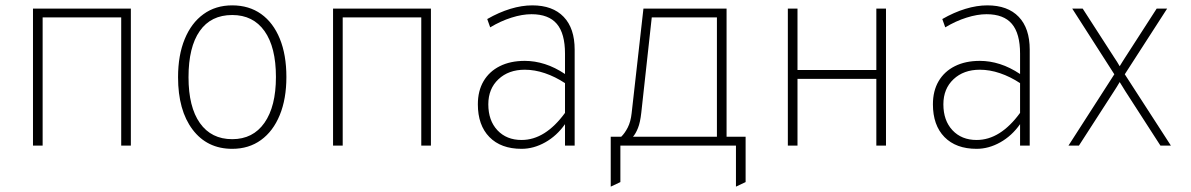

<svg xmlns="http://www.w3.org/2000/svg" viewBox="-20 -543 4440 716"><path d="M103 0V-511H468V0H432V-478H139V0Z M846 12Q752.5 12 698.2 -59.8Q644 -131.5 644 -255Q644 -337 668.8 -397.2Q693.5 -457.5 738.8 -490.2Q784 -523 846 -523Q908.5 -523 953.8 -490.8Q999 -458.5 1023.5 -398.5Q1048 -338.5 1048 -256Q1048 -174 1023.2 -113.8Q998.5 -53.5 953.2 -20.8Q908 12 846 12ZM846 -24Q923.5 -24 966.2 -85Q1009 -146 1009 -256Q1009 -367 966.5 -427Q924 -487 846 -487Q766.5 -487 724.8 -427.2Q683 -367.5 683 -255Q683 -144 725.5 -84Q768 -24 846 -24Z M1222 0V-511H1587V0H1551V-478H1258V0Z M1925 12Q1848 12 1805 -32Q1762 -76 1762 -154Q1762 -204 1783.2 -240.2Q1804.5 -276.5 1843.8 -296.2Q1883 -316 1937 -316Q1974.5 -316 2012 -304Q2049.5 -292 2087 -267V-343Q2087 -418 2056.5 -454Q2026 -490 1962 -490Q1927.5 -490 1887.2 -477.2Q1847 -464.5 1808 -441L1797 -472Q1840.5 -497 1883.2 -510Q1926 -523 1965 -523Q2041 -523 2082 -480.2Q2123 -437.5 2123 -358V0H2087V-80Q2056.5 -36.5 2013.2 -12.2Q1970 12 1925 12ZM1925 -21Q1969.5 -21 2010 -46.5Q2050.5 -72 2087 -122V-233Q2050.5 -257 2012.2 -270Q1974 -283 1937 -283Q1876.5 -283 1838.8 -247.5Q1801 -212 1801 -154Q1801 -93.5 1835 -57.2Q1869 -21 1925 -21Z M2257.5 153V-33H2296.5Q2310 -46 2321 -67.5Q2332 -89 2335.5 -121L2379.5 -511H2689.5V-33H2760.5V136L2724.5 153V0H2293.5V136ZM2340.5 -33H2653.5V-478H2410.5L2371.5 -123Q2367.5 -86.5 2359.2 -65.8Q2351 -45 2340.5 -33Z M2918 0V-511H2954V-282H3248V-511H3284V0H3248V-249H2954V0Z M3622 12Q3545 12 3502 -32Q3459 -76 3459 -154Q3459 -204 3480.2 -240.2Q3501.5 -276.5 3540.8 -296.2Q3580 -316 3634 -316Q3671.5 -316 3709 -304Q3746.5 -292 3784 -267V-343Q3784 -418 3753.5 -454Q3723 -490 3659 -490Q3624.5 -490 3584.2 -477.2Q3544 -464.5 3505 -441L3494 -472Q3537.5 -497 3580.2 -510Q3623 -523 3662 -523Q3738 -523 3779 -480.2Q3820 -437.5 3820 -358V0H3784V-80Q3753.5 -36.5 3710.2 -12.2Q3667 12 3622 12ZM3622 -21Q3666.5 -21 3707 -46.5Q3747.5 -72 3784 -122V-233Q3747.5 -257 3709.2 -270Q3671 -283 3634 -283Q3573.5 -283 3535.8 -247.5Q3498 -212 3498 -154Q3498 -93.5 3532 -57.2Q3566 -21 3622 -21Z M3964.5 0 4135.5 -266 3978.5 -511H4017.5L4135.5 -328Q4140.5 -320.5 4145.5 -312.8Q4150.5 -305 4155.5 -296Q4161 -305 4165.8 -312.8Q4170.5 -320.5 4175.5 -328L4293.5 -511H4332.5L4174.5 -266L4346.5 0H4307.5L4176.5 -203Q4171.5 -211.5 4166.2 -219.8Q4161 -228 4155.5 -237Q4150.5 -228 4145.2 -219.8Q4140 -211.5 4134.5 -203L4003.5 0Z"/></svg>

Font: Overpass Thin
Style: Regular
Weight: 250
Designer: Delve Withrington, Dave Bailey, Thomas Jockin
Foundry: Delve Fonts LLC
Version: Version 4.000